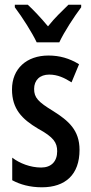

<svg xmlns="http://www.w3.org/2000/svg" viewBox="-20 -786 388 816"><path d="M136 -606H232C253 -651 295 -715 325 -755V-766H271C239 -734 216 -714 184 -674C155 -709 122 -744 98 -766H43V-755C76 -711 116 -648 136 -606ZM318 -149C318 -233 271 -273 206 -314C142 -353 125 -371 125 -408C125 -445 149 -469 189 -469C225 -469 254 -455 284 -436L316 -513C275 -538 234 -550 186 -550C93 -550 31 -494 31 -406C31 -323 73 -280 142 -239C208 -203 223 -180 223 -143C223 -100 198 -74 155 -74C109 -74 63 -92 32 -116V-20C65 -2 107 10 158 10C258 10 318 -44 318 -149Z"/></svg>

Font: Noto Sans Gujarati ExtraCondensed Medium
Style: Regular
Weight: 500
Width: 2
Designer: Jelle Bosma - Monotype Design Team, Universal Thirst
Foundry: Monotype Imaging Inc.
Version: Version 2.106